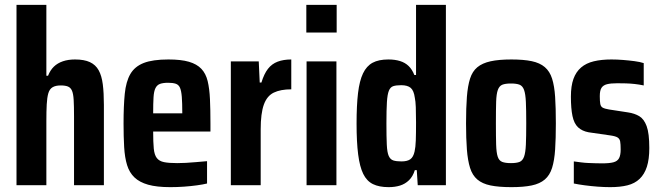

<svg xmlns="http://www.w3.org/2000/svg" viewBox="-20 -763 2721 791"><path d="M48 0V-743H171V-451H178Q187 -474 202 -488.5Q217 -503 239 -510.5Q261 -518 289 -518Q327 -518 350.5 -507Q374 -496 386.5 -473.5Q399 -451 403.5 -415.5Q408 -380 408 -331V0H285V-283Q285 -326 283.5 -351.5Q282 -377 276.5 -389.5Q271 -402 260 -406.5Q249 -411 230 -411Q209 -411 196.5 -403.5Q184 -396 179 -378.5Q174 -361 172.5 -333Q171 -305 171 -263V0Z M682 8Q626 8 590.5 -2Q555 -12 534 -32Q513 -52 503.5 -83Q494 -114 491.5 -157Q489 -200 489 -254Q489 -326 494 -376.5Q499 -427 517 -458Q535 -489 572 -503.5Q609 -518 674 -518Q726 -518 758.5 -508.5Q791 -499 809.5 -479.5Q828 -460 835.5 -429Q843 -398 845 -354.5Q847 -311 847 -255V-221H611Q611 -177 613.5 -151Q616 -125 626 -112Q636 -99 656 -95Q676 -91 710 -91Q727 -91 745.5 -92Q764 -93 786.5 -95Q809 -97 833 -99V-7Q817 -3 791.5 0.5Q766 4 738 6Q710 8 682 8ZM731 -280V-296Q731 -339 729 -364Q727 -389 721.5 -401.5Q716 -414 704 -418Q692 -422 673 -422Q652 -422 639.5 -417.5Q627 -413 620.5 -400Q614 -387 612.5 -362Q611 -337 611 -296H746Z M931 0V-510H1046L1050 -423H1057Q1068 -459 1084 -479.5Q1100 -500 1124 -509Q1148 -518 1180 -518V-395Q1136 -395 1108 -381.5Q1080 -368 1067 -332Q1054 -296 1054 -230V0Z M1242 -629V-743H1367V-629ZM1243 0V-510H1366V0Z M1581 8Q1542 8 1516.5 -4.5Q1491 -17 1476.5 -46.5Q1462 -76 1455.5 -127Q1449 -178 1449 -254Q1449 -329 1455 -379.5Q1461 -430 1475.5 -460.5Q1490 -491 1515 -504.5Q1540 -518 1580 -518Q1607 -518 1628 -511.5Q1649 -505 1663.5 -491Q1678 -477 1687 -454H1694V-743H1817V0H1701L1697 -62H1689Q1681 -36 1665 -20.5Q1649 -5 1628 1.5Q1607 8 1581 8ZM1634 -98Q1658 -98 1670.5 -107Q1683 -116 1688 -139Q1692 -156 1693 -184.5Q1694 -213 1694 -258Q1694 -296 1693 -321.5Q1692 -347 1689 -360Q1685 -390 1672 -401Q1659 -412 1633 -412Q1612 -412 1600 -408Q1588 -404 1582 -389Q1576 -374 1574 -342.5Q1572 -311 1572 -255Q1572 -199 1573.5 -167Q1575 -135 1581.5 -120.5Q1588 -106 1600.5 -102Q1613 -98 1634 -98Z M2087 8Q2035 8 2001 1Q1967 -6 1946.5 -23.5Q1926 -41 1916.5 -71.5Q1907 -102 1903.5 -147Q1900 -192 1900 -255Q1900 -319 1903.5 -364Q1907 -409 1916.5 -439Q1926 -469 1946.5 -486Q1967 -503 2001 -510.5Q2035 -518 2087 -518Q2137 -518 2170.5 -511Q2204 -504 2224.5 -486.5Q2245 -469 2254.5 -439Q2264 -409 2267 -364Q2270 -319 2270 -255Q2270 -192 2267 -147Q2264 -102 2254.5 -71.5Q2245 -41 2224.5 -23.5Q2204 -6 2170.5 1Q2137 8 2087 8ZM2085 -91Q2108 -91 2120.5 -96Q2133 -101 2139 -117.5Q2145 -134 2146.5 -167Q2148 -200 2148 -255Q2148 -310 2146.5 -343Q2145 -376 2139 -392.5Q2133 -409 2120.5 -414Q2108 -419 2085 -419Q2062 -419 2049.5 -414Q2037 -409 2031 -392.5Q2025 -376 2024 -343.5Q2023 -311 2023 -255Q2023 -200 2024 -167Q2025 -134 2030.5 -117.5Q2036 -101 2049 -96Q2062 -91 2085 -91Z M2494 8Q2470 8 2443 6Q2416 4 2389.5 0.5Q2363 -3 2344 -7V-98Q2359 -96 2374.5 -94Q2390 -92 2404 -91.5Q2418 -91 2432.5 -90.5Q2447 -90 2460 -90Q2491 -90 2507.5 -94.5Q2524 -99 2530.5 -111.5Q2537 -124 2537 -147Q2537 -169 2535 -180Q2533 -191 2524.5 -196.5Q2516 -202 2495 -205L2405 -218Q2378 -223 2361.5 -238.5Q2345 -254 2338.5 -285Q2332 -316 2332 -365Q2332 -409 2342.5 -438Q2353 -467 2374 -485Q2395 -503 2426.5 -510.5Q2458 -518 2499 -518Q2522 -518 2547 -516Q2572 -514 2594.5 -511Q2617 -508 2632 -503V-411Q2613 -415 2594.5 -417Q2576 -419 2558.5 -419.5Q2541 -420 2523 -420Q2496 -420 2480.5 -416Q2465 -412 2458 -401Q2451 -390 2451 -367Q2451 -346 2453 -335Q2455 -324 2463 -319.5Q2471 -315 2489 -312L2567 -300Q2594 -296 2613.5 -284.5Q2633 -273 2644 -243.5Q2655 -214 2655 -153Q2655 -107 2645 -76Q2635 -45 2615 -26Q2595 -7 2565 0.5Q2535 8 2494 8Z"/></svg>

Font: Saira Condensed
Style: Bold
Weight: 700
Width: 3
Designer: Hector Gatti with collaboration of the Omnibus-Type team
Foundry: Omnibus-Type
Version: Version 1.101